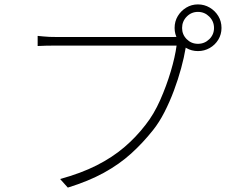

<svg xmlns="http://www.w3.org/2000/svg" viewBox="-20 -833 1040 872"><path d="M807 -706Q807 -676 828 -655Q849 -634 879 -634Q909 -634 930.5 -655Q952 -676 952 -706Q952 -736 930.5 -757.5Q909 -779 879 -779Q849 -779 828 -757.5Q807 -736 807 -706ZM773 -706Q773 -736 787.5 -760Q802 -784 826 -798.5Q850 -813 879 -813Q908 -813 932.5 -798.5Q957 -784 971.5 -760Q986 -736 986 -706Q986 -677 971.5 -653Q957 -629 932.5 -615Q908 -601 879 -601Q850 -601 826 -615Q802 -629 787.5 -653Q773 -677 773 -706ZM833 -649Q829 -641 827 -634.5Q825 -628 823 -614Q816 -572 802.5 -522.5Q789 -473 770 -422Q751 -371 727 -324Q703 -277 675 -242Q629 -184 575.5 -135.5Q522 -87 452 -48.5Q382 -10 288 19L253 -20Q348 -46 419 -82Q490 -118 544 -164Q598 -210 641 -266Q679 -314 707.5 -378.5Q736 -443 755.5 -508.5Q775 -574 782 -626Q768 -626 726 -626Q684 -626 626 -626Q568 -626 504.5 -626Q441 -626 383.5 -626Q326 -626 286 -626Q246 -626 235 -626Q209 -626 189.5 -625.5Q170 -625 151 -624V-670Q164 -669 177 -667.5Q190 -666 205 -665.5Q220 -665 236 -665Q244 -665 275.5 -665Q307 -665 353 -665Q399 -665 451.5 -665Q504 -665 556.5 -665Q609 -665 654 -665Q699 -665 729.5 -665Q760 -665 768 -665Q776 -665 784.5 -665.5Q793 -666 802 -669Z"/></svg>

Font: Noto Sans SC Thin ExtraLight
Style: Regular
Weight: 250
Version: Version 2.004-H2;hotconv 1.0.118;makeotfexe 2.5.65603